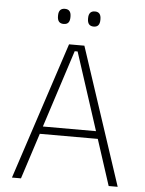

<svg xmlns="http://www.w3.org/2000/svg" viewBox="-56 -847 671 891"><g transform="rotate(5 280.0 -401.0)"><path d="M75.5 0H33.5L243.5 -639H315L526 0H484L286 -609.5H272.5ZM426 -213.5H133V-248.5H426ZM210 -731Q195.5 -731 188.2 -739.5Q181 -748 181 -765V-768Q181 -784.5 188.2 -793Q195.5 -801.5 210 -801.5Q225 -801.5 232 -793Q239 -784.5 239 -768V-765Q239 -748 232 -739.5Q225 -731 210 -731ZM350 -731Q335.5 -731 328.2 -739.5Q321 -748 321 -765V-768Q321 -784.5 328.2 -793Q335.5 -801.5 350 -801.5Q364.5 -801.5 371.5 -793Q378.5 -784.5 378.5 -768V-765Q378.5 -748 371.5 -739.5Q364.5 -731 350 -731Z"/></g></svg>

Font: Anek Devanagari ExtraLight
Style: Regular
Weight: 250
Designer: Kailash Malviya (Devanagari) & Yesha Goshar (Latin)
Foundry: Ek Type
Version: Version 1.003